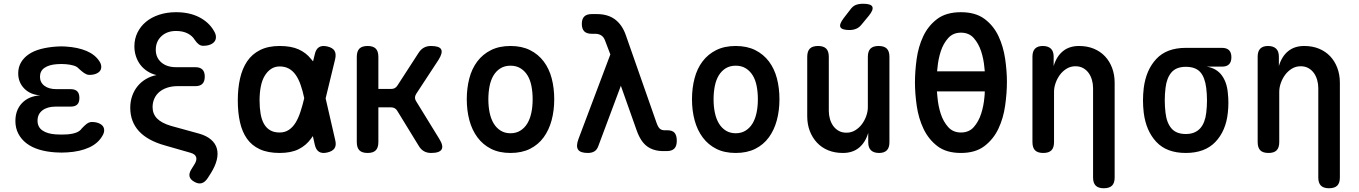

<svg xmlns="http://www.w3.org/2000/svg" viewBox="-20 -805 7240 1023"><path d="M510 -478Q519 -464 519.5 -450.5Q520 -437 513 -427.5Q506 -418 491.5 -412Q477 -406 456 -406Q448 -406 441 -409Q434 -412 428 -416Q422 -420 415 -426Q408 -432 400 -439Q391 -450 373 -455.5Q355 -461 331 -463Q319 -464 307 -464Q295 -464 282 -463Q241 -460 217 -443.5Q193 -427 193 -396Q193 -366 216.5 -348Q240 -330 281 -330H356Q380 -330 391.5 -318.5Q403 -307 403 -283Q403 -259 391.5 -248Q380 -237 356 -237H277Q232 -237 206 -217Q180 -197 180 -162Q180 -128 206 -110Q232 -92 277 -89Q292 -88 307.5 -88Q323 -88 338 -89Q366 -91 386 -98.5Q406 -106 416 -121L429 -134Q435 -140 441 -144.5Q447 -149 454 -152Q461 -155 469 -155Q490 -155 505 -149Q520 -143 527.5 -133.5Q535 -124 535 -110.5Q535 -97 526 -82Q503 -41 454.5 -19Q406 3 338 7Q323 8 307.5 8Q292 8 277 7Q228 4 188.5 -8Q149 -20 121 -41.5Q93 -63 77.5 -93Q62 -123 62 -160Q62 -219 97.5 -256Q133 -293 195 -297Q142 -300 109.5 -333Q77 -366 77 -414Q77 -447 92 -472.5Q107 -498 133.5 -516Q160 -534 198 -544Q236 -554 282 -557Q295 -558 307 -558Q319 -558 331 -557Q395 -553 441 -533.5Q487 -514 510 -478Z M1018 -592Q1005 -614 979.5 -627Q954 -640 918 -640Q870 -640 840 -612Q810 -584 810 -540Q810 -498 839.5 -472.5Q869 -447 918 -447H1021Q1046 -447 1058.5 -434.5Q1071 -422 1071 -397Q1071 -371 1058.5 -358.5Q1046 -346 1021 -346H925Q896 -346 871.5 -338Q847 -330 829.5 -315.5Q812 -301 802.5 -280Q793 -259 793 -234Q793 -198 817 -173.5Q841 -149 892 -134L1041 -93Q1080 -82 1104 -61.5Q1128 -41 1135.5 -13.5Q1143 14 1135 47Q1127 80 1104 117L1086 145Q1072 166 1054.5 171Q1037 176 1016 164Q994 152 990 135.5Q986 119 999 98L1017 69Q1030 48 1025 32Q1020 16 995 9L859 -30Q766 -56 720 -106.5Q674 -157 674 -231Q674 -264 684 -293Q694 -322 712.5 -345Q731 -368 757 -383.5Q783 -399 814 -405Q788 -411 766 -425Q744 -439 728.5 -459Q713 -479 704.5 -504.5Q696 -530 696 -558Q696 -598 712.5 -631.5Q729 -665 758 -689Q787 -713 828 -726.5Q869 -740 918 -740Q990 -740 1042 -713Q1094 -686 1120 -640Q1130 -624 1130.5 -609.5Q1131 -595 1123.5 -584.5Q1116 -574 1100.5 -567.5Q1085 -561 1062 -561Q1050 -561 1039.5 -568.5Q1029 -576 1018 -592Z M1766 -59Q1773 -31 1762.5 -15Q1752 1 1724 7.5Q1696 14 1679.5 3.5Q1663 -7 1657 -35L1647 -80L1637 -66Q1611 -30 1571 -10Q1531 10 1470 10Q1407 10 1364 -10Q1321 -30 1295.5 -66.5Q1270 -103 1258.5 -154.5Q1247 -206 1247 -270Q1247 -334 1259 -387Q1271 -440 1297 -478.5Q1323 -517 1366 -538.5Q1409 -560 1470 -560Q1531 -560 1571 -542Q1611 -524 1637 -491Q1643 -485 1648 -478L1657 -515Q1663 -543 1679.5 -553.5Q1696 -564 1724 -557.5Q1752 -551 1762 -535Q1772 -519 1766 -491L1715 -281ZM1601 -282Q1593 -321 1582 -352Q1571 -384 1555.5 -406Q1540 -428 1519 -439.5Q1498 -451 1470 -451Q1444 -451 1424 -437.5Q1404 -424 1390 -400.5Q1376 -377 1369.5 -343.5Q1363 -310 1363 -270Q1363 -231 1368.5 -199Q1374 -167 1386.5 -145Q1399 -123 1419.5 -111Q1440 -99 1470 -99Q1498 -99 1519 -113Q1540 -127 1555 -151.5Q1570 -176 1581 -210Q1592 -243 1601 -282Z M1939 10Q1909 10 1895 -4Q1881 -18 1881 -48V-502Q1881 -532 1895 -546Q1909 -560 1939 -560Q1968 -560 1982 -546Q1996 -532 1996 -502V-331H2063Q2075 -331 2083.5 -335.5Q2092 -340 2098 -350L2210 -523Q2222 -542 2238.5 -551Q2255 -560 2276 -560Q2321 -560 2330.5 -542Q2340 -524 2317 -487L2197 -304Q2191 -294 2191 -284.5Q2191 -275 2197 -266L2320 -66Q2344 -28 2333 -9Q2322 10 2277 10Q2255 10 2238.5 0.5Q2222 -9 2211 -28L2097 -214Q2092 -223 2083.5 -228Q2075 -233 2064 -233H1996V-48Q1996 -18 1982 -4Q1968 10 1939 10Z M2700 10Q2640 10 2596.5 -12Q2553 -34 2524 -73Q2495 -112 2481 -164Q2467 -216 2467 -276Q2467 -335 2480.5 -387Q2494 -439 2523 -477.5Q2552 -516 2596 -538Q2640 -560 2700 -560Q2760 -560 2804 -538Q2848 -516 2877 -477.5Q2906 -439 2919.5 -387.5Q2933 -336 2933 -276Q2933 -216 2919 -164Q2905 -112 2876.5 -73Q2848 -34 2804 -12Q2760 10 2700 10ZM2700 -95Q2730 -95 2752.5 -109Q2775 -123 2789.5 -147Q2804 -171 2811 -204Q2818 -237 2818 -276Q2818 -314 2811.5 -347Q2805 -380 2790.5 -403.5Q2776 -427 2753.5 -441Q2731 -455 2700 -455Q2669 -455 2646.5 -441Q2624 -427 2609.5 -403Q2595 -379 2588.5 -346Q2582 -313 2582 -275Q2582 -237 2589 -204Q2596 -171 2610.5 -147Q2625 -123 2647.5 -109Q2670 -95 2700 -95Z M3168 -27Q3161 -7 3147 1.5Q3133 10 3112 10Q3072 10 3060 -8Q3048 -26 3062 -64L3232 -515L3203 -591Q3196 -609 3182.5 -617Q3169 -625 3151 -625H3133Q3106 -625 3093 -638Q3080 -651 3080 -678Q3080 -704 3093 -717Q3106 -730 3133 -730H3160Q3219 -730 3257 -701.5Q3295 -673 3314 -619L3478 -151Q3486 -128 3495.5 -119.5Q3505 -111 3520 -111H3535Q3563 -111 3574.5 -97Q3586 -83 3586 -55Q3586 -26 3572.5 -13Q3559 0 3533 0H3514Q3462 0 3427.5 -25.5Q3393 -51 3372 -111L3288 -348Z M3900 10Q3840 10 3796.5 -12Q3753 -34 3724 -73Q3695 -112 3681 -164Q3667 -216 3667 -276Q3667 -335 3680.5 -387Q3694 -439 3723 -477.5Q3752 -516 3796 -538Q3840 -560 3900 -560Q3960 -560 4004 -538Q4048 -516 4077 -477.5Q4106 -439 4119.5 -387.5Q4133 -336 4133 -276Q4133 -216 4119 -164Q4105 -112 4076.5 -73Q4048 -34 4004 -12Q3960 10 3900 10ZM3900 -95Q3930 -95 3952.5 -109Q3975 -123 3989.5 -147Q4004 -171 4011 -204Q4018 -237 4018 -276Q4018 -314 4011.5 -347Q4005 -380 3990.5 -403.5Q3976 -427 3953.5 -441Q3931 -455 3900 -455Q3869 -455 3846.5 -441Q3824 -427 3809.5 -403Q3795 -379 3788.5 -346Q3782 -313 3782 -275Q3782 -237 3789 -204Q3796 -171 3810.5 -147Q3825 -123 3847.5 -109Q3870 -95 3900 -95Z M4604 -234V-502Q4604 -532 4618 -546Q4632 -560 4661 -560Q4691 -560 4705 -546Q4719 -532 4719 -502V-47Q4719 -18 4705 -4Q4691 10 4664 10Q4636 10 4621 -4Q4606 -18 4606 -47V-97Q4591 -46 4557 -18Q4523 10 4471 10Q4427 10 4392 -4.5Q4357 -19 4332.5 -45.5Q4308 -72 4294.5 -107.5Q4281 -143 4281 -186V-502Q4281 -532 4295 -546Q4309 -560 4339 -560Q4368 -560 4382 -546Q4396 -532 4396 -502V-214Q4396 -192 4402 -171Q4408 -150 4419.5 -134Q4431 -118 4448.5 -108Q4466 -98 4490 -98Q4516 -98 4537 -111Q4558 -124 4572.5 -143.5Q4587 -163 4595.5 -187Q4604 -211 4604 -234ZM4572 -676Q4559 -659 4542.5 -652Q4526 -645 4506 -645Q4466 -645 4458 -660Q4450 -675 4475 -708L4509 -752Q4523 -772 4539.5 -778.5Q4556 -785 4579 -785Q4621 -785 4628 -769Q4635 -753 4610 -722Z M5100 10Q5022 10 4974.5 -26.5Q4927 -63 4900.5 -119Q4874 -175 4864.5 -241Q4855 -307 4855 -366Q4855 -425 4864 -490.5Q4873 -556 4899 -611.5Q4925 -667 4973 -703.5Q5021 -740 5100 -740Q5178 -740 5226 -704Q5274 -668 5300 -612.5Q5326 -557 5335.5 -492Q5345 -427 5345 -369Q5345 -309 5335.5 -242Q5326 -175 5299.5 -119Q5273 -63 5225 -26.5Q5177 10 5100 10ZM5100 -99Q5143 -99 5168.5 -128Q5194 -157 5207.5 -198.5Q5221 -240 5225 -286Q5227 -303 5227 -318H4972Q4973 -303 4975 -286Q4979 -240 4992.5 -198.5Q5006 -157 5032 -128Q5058 -99 5100 -99ZM5227 -425 5225 -445Q5221 -491 5207.5 -532Q5194 -573 5168.5 -602Q5143 -631 5100 -631Q5058 -631 5032 -602Q5006 -573 4992.5 -531.5Q4979 -490 4975 -444Q4974 -434 4973 -425Z M5596 -316V-48Q5596 -18 5582 -4Q5568 10 5539 10Q5509 10 5495 -4Q5481 -18 5481 -48V-503Q5481 -532 5495 -546Q5509 -560 5536 -560Q5564 -560 5579 -546Q5594 -532 5594 -503V-453Q5609 -504 5643 -532Q5677 -560 5729 -560Q5773 -560 5808 -545.5Q5843 -531 5867.5 -505Q5892 -479 5905.5 -443Q5919 -407 5919 -364V141Q5919 170 5905 184Q5891 198 5861 198Q5832 198 5818 184Q5804 170 5804 141V-336Q5804 -358 5798 -379Q5792 -400 5780.5 -416Q5769 -432 5751.5 -442Q5734 -452 5710 -452Q5684 -452 5663 -439Q5642 -426 5627.5 -406.5Q5613 -387 5604.5 -363Q5596 -339 5596 -316Z M6491 -450H6410Q6462 -441 6489.5 -404Q6517 -367 6522 -310Q6525 -284 6525 -257.5Q6525 -231 6522 -204Q6512 -108 6456 -49Q6400 10 6298 10Q6196 10 6141 -49Q6086 -108 6074 -204Q6070 -237 6070 -270Q6070 -303 6074 -336Q6086 -432 6141 -491Q6196 -550 6298 -550H6491Q6516 -550 6528.5 -537.5Q6541 -525 6541 -500Q6541 -475 6528.5 -462.5Q6516 -450 6491 -450ZM6298 -91Q6324 -91 6343 -99Q6362 -107 6375 -121.5Q6388 -136 6396 -157Q6404 -178 6407 -204Q6411 -237 6411 -270Q6411 -303 6407 -336Q6400 -393 6375 -421Q6350 -449 6298 -449Q6247 -449 6221.5 -419Q6196 -389 6190 -336Q6186 -303 6186 -270Q6186 -237 6190 -204Q6196 -151 6221.5 -121Q6247 -91 6298 -91Z M6796 -316V-48Q6796 -18 6782 -4Q6768 10 6739 10Q6709 10 6695 -4Q6681 -18 6681 -48V-503Q6681 -532 6695 -546Q6709 -560 6736 -560Q6764 -560 6779 -546Q6794 -532 6794 -503V-453Q6809 -504 6843 -532Q6877 -560 6929 -560Q6973 -560 7008 -545.5Q7043 -531 7067.5 -505Q7092 -479 7105.5 -443Q7119 -407 7119 -364V141Q7119 170 7105 184Q7091 198 7061 198Q7032 198 7018 184Q7004 170 7004 141V-336Q7004 -358 6998 -379Q6992 -400 6980.5 -416Q6969 -432 6951.5 -442Q6934 -452 6910 -452Q6884 -452 6863 -439Q6842 -426 6827.5 -406.5Q6813 -387 6804.5 -363Q6796 -339 6796 -316Z"/></svg>

Font: Maple Mono SemiBold
Style: Regular
Weight: 600
Monospace: yes
Designer: subframe7536
Version: Version 7.000